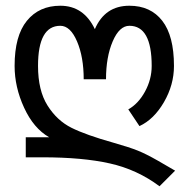

<svg xmlns="http://www.w3.org/2000/svg" viewBox="-20 -442 661 673"><path d="M593.8 156.2 539.1 210.9Q460.9 152.3 365.2 130.9Q269.5 109.4 128.9 109.4H70.3V39.1H152.3Q97.7 7.8 64.5 -64.5Q31.2 -136.7 31.2 -210.9Q31.2 -316.4 74.2 -369.1Q117.2 -421.9 191.4 -421.9Q273.4 -421.9 312.5 -339.8Q347.7 -421.9 433.6 -421.9Q507.8 -421.9 548.8 -369.1Q589.8 -316.4 589.8 -210.9Q589.8 -144.5 554.7 -84Q519.5 -23.4 468.8 0L429.7 -58.6Q464.8 -78.1 488.3 -121.1Q511.7 -164.1 511.7 -210.9Q511.7 -351.6 433.6 -351.6Q398.4 -351.6 375 -296.9Q351.6 -242.2 351.6 -164.1H273.4Q273.4 -242.2 250 -296.9Q226.6 -351.6 191.4 -351.6Q113.3 -351.6 113.3 -210.9Q113.3 -125 146.5 -72.3Q179.7 -19.5 230.5 5.9Q281.2 31.2 378.9 58.6Q433.6 74.2 462.9 85.9Q492.2 97.7 533.2 121.1Q574.2 144.5 593.8 156.2Z"/></svg>

Font: 和音 by 宁静之雨，公众号njzyshare
Style: Regular
Weight: 400
Designer: Steve Matteson
Foundry: Ascender Corporation
Version: Version 6.00;June 8, 2018;FontCreator 11.0.0.2388 32-bit